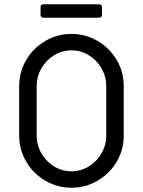

<svg xmlns="http://www.w3.org/2000/svg" viewBox="-20 -867 670 900"><path d="M70 -231V-464Q70 -530 103 -586Q136 -642 192.5 -675Q249 -708 315 -708Q381 -708 437.5 -675Q494 -642 527 -586Q560 -530 560 -464V-231Q560 -165 527 -109Q494 -53 437.5 -20Q381 13 315 13Q249 13 192.5 -20Q136 -53 103 -109Q70 -165 70 -231ZM478 -231V-464Q478 -508 456 -546.5Q434 -585 396.5 -608Q359 -631 315 -631Q271 -631 233.5 -608Q196 -585 174 -546.5Q152 -508 152 -464V-231Q152 -187 174 -148.5Q196 -110 233.5 -87Q271 -64 315 -64Q359 -64 396.5 -87Q434 -110 456 -148.5Q478 -187 478 -231ZM170 -797V-834Q170 -840 174 -843.5Q178 -847 184 -847H444Q450 -847 454 -843.5Q458 -840 458 -834V-797Q458 -791 454 -787.5Q450 -784 444 -784H184Q178 -784 174 -787.5Q170 -791 170 -797Z"/></svg>

Font: Miriam Libre
Style: Regular
Weight: 400
Designer: Michal Sahar
Foundry: Hagilda
Version: Version 1.001